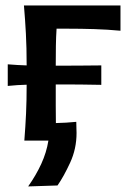

<svg xmlns="http://www.w3.org/2000/svg" viewBox="-20 -517 486 706"><path d="M83.5 168.5Q112.5 127.5 131.8 85.5Q151 43.5 158 0H69.5Q73.5 -51.5 75.8 -99.8Q78 -148 78 -205.5Q61.5 -205 44 -204Q26.5 -203 8.5 -201V-280.5Q26.5 -279 44 -278Q61.5 -277 78 -276.5Q78 -342.5 75.2 -393.5Q72.5 -444.5 68 -497H423V-404Q375 -408.5 326 -410Q277 -411.5 230.5 -411.5H188Q186 -381 185.5 -348.2Q185 -315.5 185 -275.5H206.5Q238 -275.5 275 -275.8Q312 -276 352.5 -276.5V-205Q312.5 -206 275.2 -206.2Q238 -206.5 206.5 -206.5H185Q185 -165 185 -130.8Q185 -96.5 185.5 -64.5Q204 -65 222.8 -66Q241.5 -67 260.5 -69Q260.5 -56 261 -46.8Q261.5 -37.5 261.5 -28Q261.5 30 238 81Q214.5 132 191.5 165Z"/></svg>

Font: Commissioner Flair Medium
Style: Regular
Weight: 500
Designer: Kostas Bartsokas
Foundry: Kostas Bartsokas
Version: Version 1.000; ttfautohint (v1.8.3)